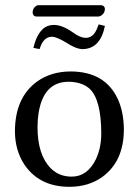

<svg xmlns="http://www.w3.org/2000/svg" viewBox="-20 -717 540 747"><path d="M363.8 -652.8H120.1Q107.9 -654.3 106.9 -668Q106.9 -685.1 121.1 -694.3Q125.5 -696.8 128.9 -696.8H374Q386.7 -695.3 388.2 -683.1Q388.2 -665 372.6 -655.8Q367.7 -653.3 363.8 -652.8ZM314 -569.8Q341.8 -569.8 356.4 -603Q360.4 -611.8 363.8 -622.1L388.2 -616.2Q370.1 -526.4 300.8 -525.9Q274.9 -526.4 236.8 -551.8Q200.7 -573.2 183.1 -574.2Q150.9 -574.2 136.7 -533.7Q135.3 -529.3 133.8 -525.9L109.9 -530.8Q129.4 -612.3 178.7 -619.1Q184.6 -619.6 189.9 -620.1Q222.7 -619.6 262.2 -591.8Q291.5 -569.8 314 -569.8ZM38.1 -205.1Q38.1 -338.9 126.5 -401.4Q180.2 -438.5 253.9 -439Q388.7 -439 438.5 -331.5Q461.4 -280.8 461.9 -213.9Q461.9 -89.8 378.4 -28.8Q324.7 9.8 250 9.8Q132.8 9.8 74.2 -77.6Q38.6 -132.8 38.1 -205.1ZM247.1 -398.9Q148.9 -398.9 129.9 -275.9Q126 -250 126 -222.2Q126 -113.8 178.2 -61.5Q210.4 -29.8 258.8 -29.8Q319.8 -29.8 353 -97.2Q373.5 -140.6 374 -195.8Q374 -332 326.7 -373.5Q296.4 -398.4 247.1 -398.9Z"/></svg>

Font: Linux Biolinum O
Style: Regular
Weight: 400
Designer: Philipp H. Poll
Foundry: Philipp H. Poll
Version: Version 1.0.4